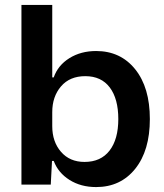

<svg xmlns="http://www.w3.org/2000/svg" viewBox="-20 -749 667 779"><path d="M370 10Q308 10 262 -19Q216 -48 198 -96H191L186 0H67V-729H192V-435H198Q215 -484 261.5 -513Q308 -542 370 -542Q469 -542 528.5 -468Q588 -394 588 -266Q588 -138 528.5 -64Q469 10 370 10ZM323 -92Q389 -92 424.5 -138Q460 -184 460 -266Q460 -348 425.5 -394Q391 -440 326 -440Q263 -440 227.5 -398.5Q192 -357 192 -294V-237Q192 -174 227.5 -133Q263 -92 323 -92Z"/></svg>

Font: Mona Sans SemiBold
Style: Regular
Weight: 600
Designer: Deni Anggara
Foundry: GitHub
Version: Version 2.000;Glyphs 3.2.3 (3260)